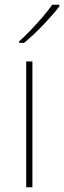

<svg xmlns="http://www.w3.org/2000/svg" viewBox="-20 -786 269 806"><path d="M116 0H90V-528H116ZM229 -759Q203 -725 162 -682Q121 -639 81 -606H60V-612Q83 -632 109.5 -660Q136 -688 160.5 -716.5Q185 -745 199 -766H229Z"/></svg>

Font: Noto Sans Gujarati Thin
Style: Regular
Weight: 100
Designer: Jelle Bosma - Monotype Design Team, Universal Thirst
Foundry: Monotype Imaging Inc.
Version: Version 2.106; ttfautohint (v1.8.4.7-5d5b)